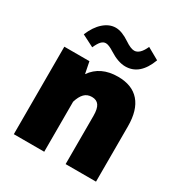

<svg xmlns="http://www.w3.org/2000/svg" viewBox="-181 -921 1000 1055"><g transform="rotate(30 318.5 -393.5)"><path d="M249.5 0H56.6V-555.2H215.8L230.5 -481.4Q285.2 -560.1 395.5 -560.1Q485.4 -560.1 531.7 -506.8Q578.1 -453.6 578.1 -350.6V0H385.3V-306.2Q385.3 -351.1 371.1 -371.6Q356.9 -392.1 326.7 -392.1Q297.4 -392.1 279.1 -373.3Q260.7 -354.5 249.5 -317.4ZM115.2 -667.5Q138.2 -724.1 174.1 -755.6Q210 -787.1 250.5 -787.1Q289.1 -787.1 339.4 -753.4Q377 -728 399.4 -728Q434.6 -728 460.9 -787.1L535.6 -745.1Q492.2 -628.4 400.4 -628.4Q354.5 -628.4 298.3 -664.1Q264.2 -686 245.6 -686Q230 -686 217.3 -672.9Q204.6 -659.7 190.9 -628.9Z"/></g></svg>

Font: Estedad-FD Black
Style: Regular
Weight: 900
Designer: Amin Abedi
Version: Version 7.3